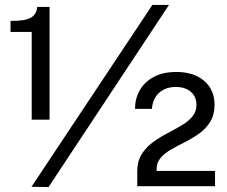

<svg xmlns="http://www.w3.org/2000/svg" viewBox="-20 -751 916 775"><path d="M108 -268V-622H22.5V-666.5Q81.5 -666 104.8 -679.8Q128 -693.5 130 -723H180V-268ZM662 -731 176 4 107 3 595 -731ZM534 0.5V-39V-58.5Q534 -99.5 551.2 -127.5Q568.5 -155.5 595.8 -175.8Q623 -196 653.5 -212Q684 -228 711.2 -243.8Q738.5 -259.5 755.8 -279.8Q773 -300 773 -328Q773 -360.5 750.5 -380.2Q728 -400 689.5 -400Q650 -400 623.5 -377.5Q597 -355 593 -311.5H525Q525 -352.5 544 -386.2Q563 -420 600 -440.2Q637 -460.5 692 -460.5Q763 -460.5 804.5 -424.2Q846 -388 846 -328.5Q846 -288 829 -260.2Q812 -232.5 785.5 -213.2Q759 -194 729 -178.8Q699 -163.5 672.2 -148.5Q645.5 -133.5 628.8 -114.2Q612 -95 612 -67V-61H848V0.5Z"/></svg>

Font: Public Sans Medium
Style: Regular
Weight: 500
Designer: The Public Sans Project Authors: Dan O. Williams and USWDS (Libre Franklin designed by Pablo Impallari and Rodrigo Fuenz
Version: Version 1.007